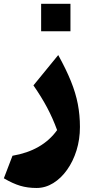

<svg xmlns="http://www.w3.org/2000/svg" viewBox="-20 -689 471 998"><path d="M395.5 -28.8Q395.5 35.6 377.7 92.8Q359.9 149.9 328.6 193.8Q297.4 237.8 256.6 262.9Q215.8 288.1 169.9 288.1Q123.5 288.1 85 276.6Q46.4 265.1 0 237.8L44.9 120.6Q200.2 94.2 276.9 -12.7Q254.4 -74.2 224.9 -129.9Q195.3 -185.5 153.8 -245.1L282.7 -402.8Q323.7 -328.6 348.6 -267.1Q373.5 -205.6 384.5 -148.2Q395.5 -90.8 395.5 -28.8ZM193.8 -669.4H346.2V-526.4H193.8Z"/></svg>

Font: Pinar-DS3-FD ExtraBold
Style: Regular
Weight: 800
Designer: Amin Abedi
Version: Version 3.000